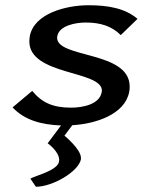

<svg xmlns="http://www.w3.org/2000/svg" viewBox="-20 -470 554 733"><path d="M28 -60C74 -11 138 6 213 9L162 77C162 77 206 108 206 141C206 143 205 146 205 148C200 173 152 190 117 203C108 206 102 209 96 212L117 243C181 243 280 185 289 138V133C289 99 226 48 226 48L256 8C345 3 456 -33 473 -118C475 -126 475 -133 475 -140C475 -276 198 -247 198 -326C198 -328 199 -331 199 -333C207 -373 270 -384 307 -384C364 -384 407 -370 441 -336L505 -398C457 -439 391 -450 318 -450C233 -450 111 -419 94 -333C93 -326 92 -318 92 -312C92 -181 369 -202 369 -124C369 -122 368 -119 368 -117C359 -71 295 -59 251 -59C181 -59 139 -79 103 -123Z"/></svg>

Font: KpSans
Style: BoldItalic
Weight: 700
Italic angle: -11°
Version: Version 0.66